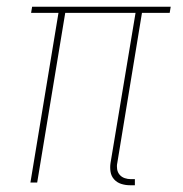

<svg xmlns="http://www.w3.org/2000/svg" viewBox="-20 -540 540 568"><path d="M364 8Q351 8 338.5 4Q326 0 317.5 -9.5Q309 -19 307 -32Q305 -45 307 -58L381 -502H173L90 0H70L153 -502H72L75 -520H485L482 -502H400L327 -58Q325 -49 326.5 -39.5Q328 -30 334 -23Q340 -16 349 -13Q358 -10 367 -10H379V8Z"/></svg>

Font: Iosevka SS04 Thin Oblique
Style: Regular
Weight: 100
Italic angle: -9°
Monospace: yes
Designer: Belleve Invis
Foundry: Belleve Invis
Version: Version 19.0.0; ttfautohint (v1.8.4)